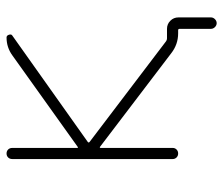

<svg xmlns="http://www.w3.org/2000/svg" viewBox="-68 -519 685 589"><g transform="rotate(-90 274.5 -224.5)"><path d="M115.2 -330.1Q115.2 -326.2 119.1 -329.1L399.4 -529.3Q423.8 -546.9 454.1 -546.9Q460 -546.9 462.4 -539.6Q464.8 -532.2 460 -529.3L133.8 -297.9Q129.9 -294.9 133.8 -292L442.4 -57.6Q446.3 -54.7 451.2 -54.7H480.5Q495.1 -54.7 505.4 -44.4Q515.6 -34.2 515.6 -19.5V80.1Q515.6 86.9 510.3 92.3Q504.9 97.7 498 97.7Q491.2 97.7 485.8 92.3Q480.5 86.9 480.5 80.1V-15.6Q480.5 -20.5 476.6 -20.5H468.8H466.8Q432.6 -20.5 405.3 -42L119.1 -259.8Q115.2 -262.7 115.2 -257.8V-37.1Q115.2 -30.3 110.4 -25.4Q105.5 -20.5 98.1 -20.5Q90.8 -20.5 85.9 -25.4Q81.1 -30.3 81.1 -37.1V-529.3Q81.1 -537.1 85.9 -542Q90.8 -546.9 98.1 -546.9Q105.5 -546.9 110.4 -542Q115.2 -537.1 115.2 -529.3Z"/></g></svg>

Font: Gen Jyuu Gothic ExtraLight
Style: Regular
Weight: 100
Designer: [Source Han Sans]
Ryoko NISHIZUKA  (kana & ideographs); Paul D. Hunt (Latin, Greek & Cyrillic); Wenlong ZHANG  (bopomofo
Version: Version 1.002.20150607